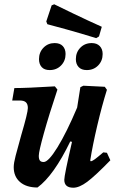

<svg xmlns="http://www.w3.org/2000/svg" viewBox="-20 -864 547 896"><path d="M495 -116Q424 -43 387 -15.5Q350 12 322 12Q280 12 280 -25Q280 -46 316 -202L308 -204Q231 -45 155 11Q103 11 73.5 -14.5Q44 -40 44 -84Q44 -103 53 -137.5Q62 -172 79 -233Q110 -338 110 -360Q110 -378 101 -386.5Q92 -395 72 -395H37L47 -453Q104 -453 236 -461L248 -446Q209 -329 185 -243Q161 -157 161 -137Q161 -122 166 -115Q171 -108 184 -108Q206 -108 248.5 -177Q291 -246 340 -362L355 -457L369 -464L469 -459L479 -445Q456 -372 434 -278.5Q412 -185 401 -115L404 -111Q412 -113 423.5 -121.5Q435 -130 462 -153L479 -151ZM221 -839 233 -844Q253 -834 320.5 -801.5Q388 -769 455 -739L442 -694L429 -686Q358 -708 289.5 -727Q221 -746 201 -751L196 -764ZM162 -588Q162 -620 183 -641.5Q204 -663 235 -663Q260 -663 273 -649Q286 -635 286 -612Q286 -580 265 -558.5Q244 -537 212 -537Q187 -537 174.5 -551Q162 -565 162 -588ZM334 -588Q334 -620 355 -641.5Q376 -663 408 -663Q432 -663 445.5 -649Q459 -635 459 -612Q459 -580 438 -558.5Q417 -537 385 -537Q360 -537 347 -551Q334 -565 334 -588Z"/></svg>

Font: Alegreya
Style: Bold Italic
Weight: 700
Italic angle: -7°
Designer: Juan Pablo del Peral
Foundry: Huerta Tipografica
Version: Version 2.007; ttfautohint (v1.6)